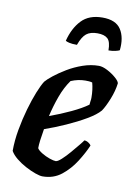

<svg xmlns="http://www.w3.org/2000/svg" viewBox="-81 -756 565 809"><g transform="rotate(10 201.5 -351.5)"><path d="M158 0Q147 0 127 -7Q107 -14 84.5 -26Q62 -38 43.5 -53Q25 -68 16 -84Q16 -128 24.5 -175.5Q33 -223 45.5 -266.5Q58 -310 71.5 -343.5Q85 -377 96 -394Q105 -405 127 -422.5Q149 -440 179 -458Q209 -476 243.5 -488Q278 -500 312 -500Q328 -500 349 -489Q370 -478 386 -464Q402 -450 403 -441Q399 -408 384.5 -372Q370 -336 357 -317Q340 -297 302.5 -275Q265 -253 219 -232.5Q173 -212 130 -197Q125 -168 122.5 -148Q120 -128 120 -114Q125 -105 141.5 -95Q158 -85 175.5 -79Q193 -73 202 -73Q210 -73 226 -87.5Q242 -102 259 -122Q276 -142 289.5 -158.5Q303 -175 306 -180Q315 -180 324 -174Q333 -168 335 -163Q321 -130 297 -92Q273 -54 239 -27Q205 0 158 0ZM141 -255Q188 -272 231.5 -292.5Q275 -313 301 -332Q301 -338 302.5 -346.5Q304 -355 304 -362Q304 -397 296 -426Q289 -428 281.5 -428.5Q274 -429 267 -429Q236 -429 205 -416Q182 -384 166.5 -341.5Q151 -299 141 -255ZM205 -571Q184 -571 171.5 -574Q159 -577 156 -580Q170 -635 202 -669Q234 -703 292 -703Q349 -703 371 -669Q393 -635 387 -580Q382 -577 369 -574Q356 -571 340 -571Q340 -608 326 -621Q312 -634 282 -634Q252 -634 235 -620.5Q218 -607 205 -571Z"/></g></svg>

Font: Texturina 72pt 72pt Regular
Style: Bold Italic
Weight: 700
Italic angle: -11°
Designer: Guillermo Torres Carreño
Foundry: Omnibus-Type
Version: Version 1.002; ttfautohint (v1.8.3)